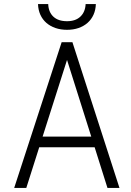

<svg xmlns="http://www.w3.org/2000/svg" viewBox="-20 -917 640 937"><path d="M441.9 -198.2H171.4L108.4 0H49.3L280.8 -710.9H333.5L563 0H504.4ZM188 -250.5H425.3L307.1 -624.5ZM447.8 -897Q446.8 -868.2 436.3 -845Q425.8 -821.8 407.2 -805.4Q388.7 -789.1 363.3 -780.3Q337.9 -771.5 307.1 -771.5Q276.4 -771.5 250.7 -780.3Q225.1 -789.1 206.3 -805.4Q187.5 -821.8 177 -845Q166.5 -868.2 165.5 -897H215.3Q216.8 -857.9 240.5 -835.7Q264.2 -813.5 307.1 -813.5Q348.6 -813.5 372.3 -835.9Q396 -858.4 397.9 -897Z"/></svg>

Font: Roboto Mono Light
Style: Regular
Weight: 300
Designer: Google
Version: Version 2.000985; 2015; ttfautohint (v1.3)